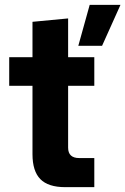

<svg xmlns="http://www.w3.org/2000/svg" viewBox="-20 -772 517 792"><path d="M249 0Q179 0 146.5 -33Q114 -66 114 -136V-418H18V-536H114V-682L261 -696V-536H369V-418H261V-163Q261 -120 307 -120H369V0ZM303 -583 350 -752H477L401 -583Z"/></svg>

Font: Mona Sans
Style: Bold
Weight: 700
Designer: Deni Anggara
Foundry: GitHub
Version: Version 2.000;Glyphs 3.2.3 (3260)